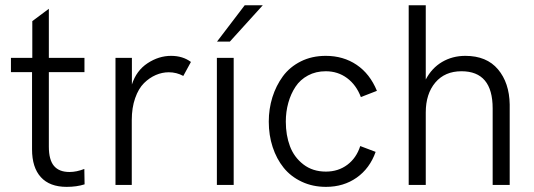

<svg xmlns="http://www.w3.org/2000/svg" viewBox="-20 -710 2051 737"><path d="M235.8 7.3Q170.9 7.3 137 -29.8Q103 -66.9 103 -136.7V-433.1H22V-487.8H104V-628.9L167.5 -676.3V-487.8H304.2V-433.1H167.5V-147Q167.5 -96.2 187.3 -73Q207 -49.8 246.6 -49.8Q273.9 -49.8 303.7 -61.5L304.7 -2.4Q274.4 7.3 235.8 7.3Z M423.3 0V-487.8H486.3V-385.7Q503.4 -439 546.4 -467.3Q589.4 -495.6 636.7 -495.6Q681.6 -495.6 712.9 -472.2L683.6 -418.5Q657.7 -432.6 627.9 -432.6Q602.5 -432.6 578.1 -422.1Q553.7 -411.6 532.7 -390.9Q511.7 -370.1 498.8 -333.3Q485.8 -296.4 485.8 -249V0Z M813 -550.3 919.4 -689.9H988.8L862.3 -550.3ZM812.5 0V-487.8H877V0Z M1231.4 7.3Q1180.2 7.3 1138.2 -12.5Q1096.2 -32.2 1068.8 -66.2Q1041.5 -100.1 1026.6 -145.5Q1011.7 -190.9 1011.7 -243.2Q1011.7 -292 1025.6 -336.7Q1039.6 -381.3 1065.9 -417.2Q1092.3 -453.1 1134.8 -474.4Q1177.2 -495.6 1230.5 -495.6Q1297.9 -495.6 1348.9 -461.2Q1399.9 -426.8 1426.8 -361.3L1365.2 -337.4Q1347.7 -383.8 1312.3 -410.2Q1276.9 -436.5 1230.5 -436.5Q1192.4 -436.5 1162.4 -420.4Q1132.3 -404.3 1114.3 -377Q1096.2 -349.6 1086.7 -315.4Q1077.1 -281.2 1077.1 -243.2Q1077.1 -190.9 1093 -148.7Q1108.9 -106.4 1144.5 -78.9Q1180.2 -51.3 1231 -51.3Q1278.3 -51.3 1313.2 -77.4Q1348.1 -103.5 1362.8 -149.4L1421.9 -127Q1399.4 -63.5 1349.1 -28.1Q1298.8 7.3 1231.4 7.3Z M1548.8 0V-689.9H1614.3V-404.8Q1637.2 -448.7 1677 -472.2Q1716.8 -495.6 1766.1 -495.6Q1848.1 -495.6 1891.6 -443.8Q1935.1 -392.1 1936.5 -309.1V0H1871.1V-293.9Q1871.1 -436.5 1751.5 -436.5Q1687.5 -436.5 1650.9 -393.1Q1614.3 -349.6 1614.3 -278.3V0Z"/></svg>

Font: HK Grotesk Legacy
Style: Regular
Weight: 400
Designer: Alfredo Marco Pradil
Foundry: Hanken Design Co.
Version: Version 2.022;PS 002.022;hotconv 1.0.88;makeotf.lib2.5.64775